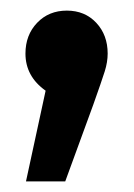

<svg xmlns="http://www.w3.org/2000/svg" viewBox="-20 -169 252 362"><path d="M183 -68Q183 -52 177.5 -34.5Q172 -17 156 28L103 173H29L66 2Q28 -25 28 -68Q28 -103 50 -126Q72 -149 106 -149Q140 -149 161.5 -126Q183 -103 183 -68Z"/></svg>

Font: Fira Sans Extra Condensed SemiBold
Style: Regular
Weight: 600
Width: 1
Designer: Carrois Corporate & Edenspiekermann AG
Foundry: Carrois Corporate GbR & Edenspiekermann AG
Version: Version 4.203